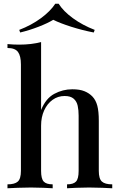

<svg xmlns="http://www.w3.org/2000/svg" viewBox="-20 -1008 635 1028"><path d="M200 -783V-419Q225 -481 270.5 -505.5Q316 -530 367 -530Q407 -530 432.5 -519.5Q458 -509 475 -491Q493 -472 501 -442Q509 -412 509 -361V-93Q509 -51 525.5 -36Q542 -21 581 -21V0Q563 -1 527 -2.5Q491 -4 457 -4Q422 -4 388.5 -2.5Q355 -1 339 0V-21Q373 -21 387 -36Q401 -51 401 -93V-389Q401 -418 396 -441.5Q391 -465 374.5 -479.5Q358 -494 326 -494Q290 -494 261.5 -473.5Q233 -453 216.5 -417Q200 -381 200 -335V-93Q200 -51 214 -36Q228 -21 262 -21V0Q245 -1 212.5 -2.5Q180 -4 146 -4Q111 -4 74.5 -2.5Q38 -1 20 0V-21Q59 -21 75.5 -36Q92 -51 92 -93V-663Q92 -708 76.5 -729.5Q61 -751 20 -751V-772Q52 -769 82 -769Q115 -769 145 -772.5Q175 -776 200 -783ZM294 -988Q319 -948 370.5 -910.5Q422 -873 487 -848L482 -834Q420 -846 360.5 -865Q301 -884 265 -902Q236 -884 187 -865Q138 -846 88 -834L83 -848Q148 -873 199 -910.5Q250 -948 276 -988Z"/></svg>

Font: Playfair Display Medium
Style: Regular
Weight: 500
Designer: Claus Eggers Sørensen
Foundry: Claus Eggers Sørensen
Version: Version 1.203